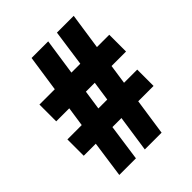

<svg xmlns="http://www.w3.org/2000/svg" viewBox="-201 -830 947 947"><g transform="rotate(-45 272.5 -357.0)"><path d="M431 -407 416 -305H508V-191H401L373 0H256L284 -191H221L194 0H78L105 -191H21V-305H121L136 -407H45V-524H152L180 -714H296L268 -524H330L357 -714H474L446 -524H532V-407ZM237 -305H299L314 -407H252Z"/></g></svg>

Font: Noto Sans ExtraCondensed Black
Style: Regular
Weight: 900
Width: 2
Designer: Monotype Design Team
Foundry: Monotype Imaging Inc.
Version: Version 2.013; ttfautohint (v1.8.4.7-5d5b)